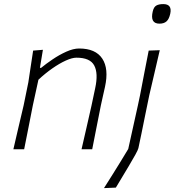

<svg xmlns="http://www.w3.org/2000/svg" viewBox="-20 -748 875 962"><path d="M47 0Q60 -56 72 -107.8Q84 -159.5 98.5 -220.5L122 -335.5Q127.5 -373.5 133.8 -414Q140 -454.5 146 -494.5L195 -498.5L180 -408H186Q209.5 -427.5 243 -450.2Q276.5 -473 312 -489Q347.5 -505 376.5 -505Q459 -505 492.5 -454.2Q526 -403.5 506 -312.5Q501.5 -291.5 496.5 -270.2Q491.5 -249 485.5 -220.5Q473.5 -159.5 463.2 -107.8Q453 -56 442 0H388.5Q401.5 -56 413.2 -107.5Q425 -159 438.5 -219L457 -306.5Q473 -380.5 452.2 -419.8Q431.5 -459 363 -459Q341.5 -459 309.5 -444.5Q277.5 -430 241.8 -405Q206 -380 172.5 -348.5L144.5 -220Q133 -160 122.5 -108Q112 -56 101 0ZM501 194.5Q524.5 157.5 543.5 127.2Q562.5 97 581.2 66.5Q600 36 622.5 -1.5L671 -220.5L681.5 -270Q693.5 -333.5 703.8 -386.2Q714 -439 725 -494.5L780.5 -496.5Q767.5 -440.5 755 -386.8Q742.5 -333 728 -271Q715 -208.5 705.8 -162.8Q696.5 -117 689 -79.8Q681.5 -42.5 673.5 -6Q672 2 657.8 27.8Q643.5 53.5 624 86.2Q604.5 119 586.8 148.2Q569 177.5 560.5 192ZM779 -629.5Q730.5 -629.5 745.5 -691.5Q750.5 -713 763.2 -720.2Q776 -727.5 798 -727.5Q843.5 -727.5 833 -679Q827 -652 814.2 -640.8Q801.5 -629.5 779 -629.5Z"/></svg>

Font: Commissioner Loud ExtraLight
Style: Italic
Weight: 200
Italic angle: -12°
Designer: Kostas Bartsokas
Foundry: Kostas Bartsokas
Version: Version 1.000; ttfautohint (v1.8.3)